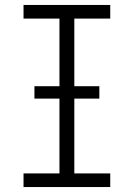

<svg xmlns="http://www.w3.org/2000/svg" viewBox="-20 -755 540 775"><path d="M75 0V-55H220V-680H75V-735H425V-680H280V-55H425V0ZM381 -357H119V-407H381Z"/></svg>

Font: Iosevka Fixed Light
Style: Regular
Weight: 300
Monospace: yes
Designer: Belleve Invis
Foundry: Belleve Invis
Version: Version 32.3.0